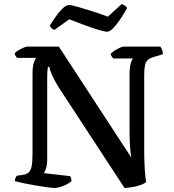

<svg xmlns="http://www.w3.org/2000/svg" viewBox="-20 -936 867 956"><path d="M251 0Q242 0 216 -3.5Q190 -7 157.5 -12.5Q125 -18 96.5 -24Q68 -30 54 -34Q54 -42 57 -49.5Q60 -57 64 -61L92 -65Q113 -68 123.5 -78Q134 -88 138 -110.5Q142 -133 142 -174V-569Q142 -605 148.5 -624.5Q155 -644 161 -648H65Q61 -652 57.5 -658Q54 -664 53 -671Q59 -678 71.5 -685.5Q84 -693 97 -698.5Q110 -704 116 -704H273L634 -151Q630 -172 627.5 -204.5Q625 -237 625 -293V-565Q625 -600 631 -620.5Q637 -641 643 -645H543Q542 -648 537.5 -653Q533 -658 531 -668Q537 -675 550 -683.5Q563 -692 576 -698Q589 -704 594 -704H778Q783 -698 787 -688Q791 -678 791 -666L748 -653Q726 -647 715.5 -637Q705 -627 701.5 -609Q698 -591 698 -559V-191Q698 -136 701 -90.5Q704 -45 708 -30Q696 -20 676.5 -13.5Q657 -7 636.5 -4Q616 -1 600 0L273 -500Q251 -535 239 -563Q227 -591 225 -604H219Q218 -601 216.5 -587Q215 -573 215 -540V-140Q215 -117 209.5 -99Q204 -81 198 -74L329 -59Q331 -57 333.5 -49.5Q336 -42 336 -34Q325 -24 309.5 -16.5Q294 -9 278 -4.5Q262 0 251 0ZM514 -778Q501 -778 468.5 -788Q436 -798 397 -812.5Q358 -827 325 -840L251 -787Q245 -789 238.5 -794Q232 -799 228 -808Q241 -830 258 -854Q275 -878 292.5 -894.5Q310 -911 323 -911Q336 -911 369 -901.5Q402 -892 442.5 -879Q483 -866 517 -853L586 -916Q596 -912 603 -907Q610 -902 613 -897Q600 -872 581.5 -844Q563 -816 545 -797Q527 -778 514 -778Z"/></svg>

Font: Texturina Medium
Style: Regular
Weight: 500
Designer: Guillermo Torres Carreño
Foundry: Omnibus-Type
Version: Version 1.003